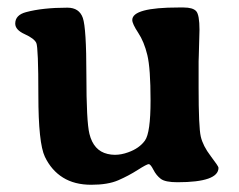

<svg xmlns="http://www.w3.org/2000/svg" viewBox="-20 -494 650 523"><path d="M575.2 -37.1Q575.2 2.4 463.4 2.4Q430.2 2.4 418 -6.8Q405.8 -16.1 397.9 -31.5Q390.1 -46.9 385 -46.9Q379.9 -46.9 355 -31Q330.1 -15.1 302 -2.9Q273.9 9.3 228.5 9.3Q183.1 9.3 151.6 -10.3Q120.1 -29.8 102.3 -66.9Q84.5 -104 84.5 -234.4Q84.5 -364.7 78.9 -377Q73.2 -389.2 47.4 -400.9Q21.5 -412.6 21.5 -429.7Q21.5 -453.1 50.8 -460.9Q96.2 -473.1 163.6 -473.1Q195.8 -473.1 205.6 -445.3Q215.3 -417.5 215.3 -290Q215.3 -162.6 223.6 -129.4Q234.9 -83.5 272.9 -74.7Q282.7 -72.3 293 -72.3Q310.5 -72.3 329.1 -79.1Q359.4 -89.8 374.8 -111.1Q390.1 -132.3 390.1 -220.2Q390.1 -308.1 381.3 -344.2Q372.6 -380.4 356.4 -404.8Q340.3 -429.2 340.3 -439.5Q340.3 -473.6 466.3 -473.6H480Q505.4 -473.6 514.4 -463.6Q523.4 -453.6 523.4 -412.6L521.5 -341.8L521 -327.1V-254.9Q521 -147.5 526.9 -122.1Q532.7 -96.7 554 -68.8Q575.2 -41 575.2 -37.1Z"/></svg>

Font: Averia Serif Libre RX
Style: Bold
Weight: 700
Version: Version 1.002